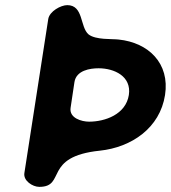

<svg xmlns="http://www.w3.org/2000/svg" viewBox="-20 -727 666 748"><path d="M242 -707C217 -707 173 -683 168 -653L75 -53C70 -23 107 1 133 1C239 1 146 -117 369 -140C492 -153 603 -228 623 -357C642 -480 559 -561 442 -573C417 -576 353 -571 325 -593C291 -622 306 -707 242 -707ZM364 -461C425 -461 493 -430 482 -357C470 -281 389 -253 327 -253C298 -253 249 -267 255 -307L270 -407C277 -453 331 -461 364 -461Z"/></svg>

Font: Asimov Print
Style: Regular
Weight: 500
Designer: Google
Version: Version 2.000980: 2014